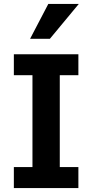

<svg xmlns="http://www.w3.org/2000/svg" viewBox="-20 -950 465 970"><path d="M376 0V-106H282V-570H376V-676H50V-570H144V-106H50V0ZM232 -754 378 -930H224L132 -754Z"/></svg>

Font: Fog Sans
Style: Bold
Weight: 700
Foundry: Intel Corporation
Version: Version 1.00